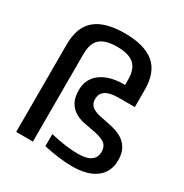

<svg xmlns="http://www.w3.org/2000/svg" viewBox="-186 -957 1067 1114"><g transform="rotate(30 347.0 -400.0)"><path d="M71 -585Q71 -703 136 -757Q201 -811 332 -811Q464 -811 529.5 -756.5Q595 -702 595 -585V-469H486Q372 -469 372 -395Q372 -374 380.5 -360Q389 -346 405 -337.5Q421 -329 443.5 -323.5Q466 -318 494 -313Q531 -307 562.5 -296.5Q594 -286 617 -267.5Q640 -249 653 -221.5Q666 -194 666 -153Q666 -75 610 -32Q554 11 451 11Q412 11 365.5 5.5Q319 0 259 -13V-94Q362 -69 446 -69Q502 -69 530 -89Q558 -109 558 -147Q558 -187 529.5 -204.5Q501 -222 451 -230Q420 -235 387 -242Q354 -249 326.5 -265.5Q299 -282 281.5 -312Q264 -342 264 -392Q264 -467 320.5 -509.5Q377 -552 476 -552H482V-585Q482 -658 446 -689.5Q410 -721 333 -721Q255 -721 219 -690Q183 -659 183 -585V0H71Z"/></g></svg>

Font: EncodeSans
Style: Medium
Weight: 500
Designer: Pablo Impallari, Andres Torresi
Foundry: Pablo Impallari, Andres Torresi
Version: Version 1.000; ttfautohint (v1.4.1)